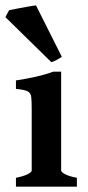

<svg xmlns="http://www.w3.org/2000/svg" viewBox="-32 -700 330 720"><path d="M27.8 0V-33.2Q58.1 -39.6 72.5 -47.1Q86.9 -54.7 86.9 -60.5V-289.6Q86.9 -320.3 85.2 -335.9Q83.5 -351.6 71.3 -357.7Q59.1 -363.8 27.8 -366.7V-398.4Q66.9 -404.3 101.8 -412.1Q136.7 -419.9 168 -431.2H197.3V-60.5Q197.3 -55.2 210.7 -47.4Q224.1 -39.6 256.3 -33.2V0ZM199.7 -487.3Q193.8 -482.4 181.2 -475.6Q168.5 -468.8 160.6 -466.8L-11.7 -635.7L2 -661.6Q7.8 -663.1 29.5 -667.2Q51.3 -671.4 73.5 -675.3Q95.7 -679.2 103 -679.7Z"/></svg>

Font: Dai Banna SIL SemiBold
Style: Regular
Weight: 600
Designer: Victor Gaultney
Foundry: SIL International
Version: Version 4.000